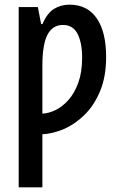

<svg xmlns="http://www.w3.org/2000/svg" viewBox="-20 -572 519 832"><path d="M281.2 -551.8Q358.4 -551.8 399.2 -492.7Q439.9 -433.6 439.9 -325.2Q439.9 -240.2 414.1 -178Q388.2 -115.7 346.7 -74.7Q305.2 -33.7 256.8 -12.9Q208.5 7.8 163.6 9.8V239.7H61V-541.5H144L158.2 -467.8H164.1Q184.6 -515.6 214.4 -533.7Q244.1 -551.8 281.2 -551.8ZM252.9 -463.9Q207.5 -463.9 185.5 -421.1Q163.6 -378.4 163.6 -286.1V-79.6Q190.9 -80.6 220.9 -95.2Q251 -109.9 277.1 -139.4Q303.2 -168.9 319.6 -214.4Q335.9 -259.8 335.9 -322.3Q335.9 -386.2 316.2 -425Q296.4 -463.9 252.9 -463.9Z"/></svg>

Font: Open Sans Condensed SemiBold
Style: Regular
Weight: 600
Width: 3
Designer: Monotype Design Team
Foundry: Monotype Imaging Inc.
Version: Version 3.000; ttfautohint (v1.8.4)